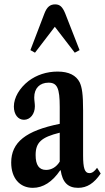

<svg xmlns="http://www.w3.org/2000/svg" viewBox="-20 -870 492 900"><path d="M144 -623 237 -744.5 330.5 -623 353 -635 285.5 -807.5C273 -837.5 261 -849.5 238.5 -849.5C214.5 -849.5 200 -837 188.5 -807.5L122.5 -635ZM134 10.5C182 10.5 225.5 -17.5 262 -71.5H264.5C272.5 -16.5 297.5 10.5 346 10.5C388 10.5 420.5 -10.5 452 -56.5L435 -83.5C423 -66.5 412 -58.5 399 -58.5C377 -58.5 369.5 -81.5 369.5 -142V-352.5C369.5 -428.5 364.5 -460 353.5 -484C337 -516.5 303 -534.5 250 -534.5C199 -534.5 152 -519 114 -490.5C71.5 -457.5 45 -412.5 45 -370.5C45 -333.5 64.5 -308.5 92.5 -308.5C121.5 -308.5 143.5 -335.5 143.5 -372C143.5 -385 140.5 -399.5 140.5 -413.5C140.5 -456.5 166.5 -482.5 207.5 -482.5C248 -482.5 260 -457 260 -369V-289.5C101 -257.5 32.5 -203 32.5 -108C32.5 -35.5 72 10.5 134 10.5ZM196 -73.5C163 -73.5 147 -96.5 147 -143C147 -202 173 -226.5 260 -248V-112.5C244.5 -87 221.5 -73.5 196 -73.5Z"/></svg>

Font: Libre Caslon Condensed SemiBold
Style: Regular
Weight: 600
Designer: Pablo Impallari, Rodrigo Fuenzalida, Katja Schimmel, Ertekin Erdin
Foundry: Pablo Impallari, Rodrigo Fuenzalida
Version: Version 2.000;gftools[0.9.33]